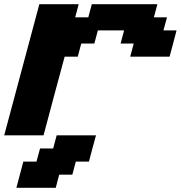

<svg xmlns="http://www.w3.org/2000/svg" viewBox="-20 -645 861 915"><path d="M58.1 250H245.6L262.2 187.5H324.7L341.3 125H403.8Q409.2 104 420.4 62.5Q431.6 21 437.5 0H250L233.4 62.5H170.9L153.8 125H91.3Q85.9 145.5 74.7 187.3Q63.5 229 58.1 250ZM0 0H187.5Q204.1 -62.5 237.5 -187.5Q271 -312.5 288.1 -375H350.6L367.2 -437.5H429.7L446.3 -500H571.3L554.7 -437.5H617.2L600.6 -375H788.1Q793.9 -395.5 804.9 -437.3Q815.9 -479 821.3 -500H758.8L775.9 -562.5H713.4L730 -625H417.5L400.9 -562.5H338.4L355 -625H167.5Q139.6 -520.5 83.7 -312.3Q27.8 -104 0 0Z"/></svg>

Font: Faithful 32x
Style: SemiboldOblique
Weight: 400
Foundry: Faithful Resource Pack
Version: Version 1.0; January 27, 2023